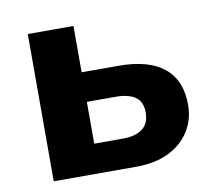

<svg xmlns="http://www.w3.org/2000/svg" viewBox="-62 -563 704 633"><g transform="rotate(-10 290.5 -246.5)"><path d="M69 0V-493H222V-338H345Q446 -338 497.5 -296Q549 -254 549 -172Q549 -121 523.5 -82Q498 -43 453 -21.5Q408 0 345 0ZM222 -99H318Q360 -99 383.5 -116.5Q407 -134 407 -171Q407 -207 384 -223Q361 -239 318 -239H222Z"/></g></svg>

Font: Nunito Sans 11pt ExtraBold
Style: Regular
Weight: 800
Version: Version 3.101;gftools[0.9.27]